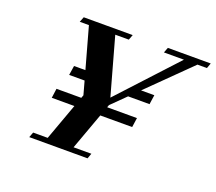

<svg xmlns="http://www.w3.org/2000/svg" viewBox="-113 -816 1090 970"><g transform="rotate(20 432.0 -331.5)"><path d="M129.9 0 140.6 -28.3H218.8L290.5 -225.6H168.9L175.8 -276.4H309.1L314.9 -292L294.9 -364.3H211.9L219.7 -415H280.8L219.7 -634.8H170.4L181.6 -663.1H444.8L434.1 -634.8H361.3L446.8 -327.6L730.5 -634.8H623L633.8 -663.1H864.3L854 -634.8H803.2L580.1 -415H651.4L644 -364.3H528.8L453.1 -289.6L448.2 -276.4H608.4L601.1 -225.6H429.7L357.9 -28.3H453.6L443.4 0Z"/></g></svg>

Font: Elstob
Style: Bold Italic
Weight: 700
Italic angle: -20°
Designer: Peter S. Baker
Version: Version 1.015